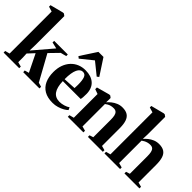

<svg xmlns="http://www.w3.org/2000/svg" viewBox="8 -1520 2234 2234"><g transform="rotate(45 1125.0 -403.0)"><path d="M7.5 0V-26.5L65 -41.5V-733L3.5 -751.5V-776L166.5 -818H182.5L207 -799.5V-322.5L204.5 -230.5L406.5 -467.5L327 -486V-512.5H551.5V-486L480.5 -468L372 -356.5L545.5 -41.5L597.5 -27V0H330.5L328.5 -26.5L382.5 -41.5L276 -258.5L204 -181L207 -120.5V-41.5L264.5 -26V0Z M823 11.5Q738.5 11.5 684 -20.5Q629.5 -52.5 603 -111.2Q576.5 -170 576.5 -249.5Q576.5 -315 595.5 -366.8Q614.5 -418.5 648.5 -455Q682.5 -491.5 728 -510.5Q773.5 -529.5 827.5 -529.5Q922 -529.5 975.5 -481.5Q1029 -433.5 1030.5 -342.5Q1030.5 -309.5 1028.8 -287.2Q1027 -265 1023 -252.5H729.5Q731 -203 740.2 -165.8Q749.5 -128.5 767 -103.8Q784.5 -79 810.8 -66.5Q837 -54 872 -54Q905 -54 942 -65.2Q979 -76.5 1000.5 -93L1015 -61.5Q1000 -45.5 970.2 -28.5Q940.5 -11.5 902.2 0Q864 11.5 823 11.5ZM728.5 -283 883 -291.5Q884 -306 884.2 -319.5Q884.5 -333 885 -347.5Q885 -419.5 871 -457.2Q857 -495 819 -495Q799 -495 782.2 -482.8Q765.5 -470.5 753.2 -444.5Q741 -418.5 734.5 -378.5Q728 -338.5 728.5 -283ZM675.5 -568 652 -587 782 -786H865L995.5 -586.5L971.5 -568L823.5 -687.5Z M1121.5 -41.5V-432L1062.5 -453V-481L1220.5 -524.5H1238.5L1261.5 -506.5V-468.5L1260 -434Q1279 -457 1305.8 -478.2Q1332.5 -499.5 1366 -513.5Q1399.5 -527.5 1438 -527.5Q1491.5 -527.5 1523.8 -507Q1556 -486.5 1570.8 -443Q1585.5 -399.5 1585.5 -330.5V-41.5L1640.5 -26.5V0H1395V-26.5L1442 -41.5V-329Q1442 -368 1436 -394.5Q1430 -421 1414.5 -434.8Q1399 -448.5 1371.5 -448.5Q1346 -448.5 1326.8 -443.2Q1307.5 -438 1292.5 -429.2Q1277.5 -420.5 1264.5 -410.5V-41.5L1320.5 -26.5V0H1064V-26.5Z M1724 -41.5V-733L1662 -751.5V-776L1825 -818H1841L1866 -800V-513L1863 -435Q1881.5 -457 1907.8 -478.2Q1934 -499.5 1967.5 -513.5Q2001 -527.5 2040.5 -527.5Q2094 -527.5 2126.2 -506.5Q2158.5 -485.5 2172.5 -441.8Q2186.5 -398 2186.5 -329.5V-41.5L2242.5 -26.5V0H1996V-26.5L2043.5 -41.5V-328.5Q2043.5 -367.5 2037.8 -394.2Q2032 -421 2017 -434.8Q2002 -448.5 1974 -448.5Q1952 -448.5 1932.5 -443.2Q1913 -438 1896.8 -429.2Q1880.5 -420.5 1867 -410.5V-41.5L1924 -26.5V0H1667V-26.5Z"/></g></svg>

Font: Merriweather 120pt
Style: Bold
Weight: 700
Designer: Eben Sorkin
Foundry: Eben Sorkin
Version: Version 2.100